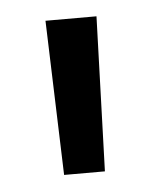

<svg xmlns="http://www.w3.org/2000/svg" viewBox="-32 -691 243 300"><g transform="rotate(-5 89.5 -541.0)"><path d="M121.5 -420H57.5L49.5 -662.5H129.5Z"/></g></svg>

Font: Anek Gujarati Medium
Style: Regular
Weight: 400
Version: Version 1.003